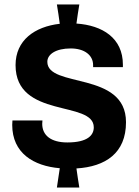

<svg xmlns="http://www.w3.org/2000/svg" viewBox="-20 -778 626 864"><path d="M399 -476H533V-487C533 -607 441 -664 324 -672C328 -701 332 -729 337 -758H236C241 -729 245 -700 249 -671C136 -658 50 -597 50 -485C50 -242 402 -328 402 -205C402 -170 375 -137 283 -137C209 -137 170 -169 170 -221C170 -226 171 -234 171 -236H36C36 -236 35 -223 35 -216C35 -89 131 -31 249 -21L236 66H337C332 37 328 8 324 -20C455 -28 547 -89 547 -228C547 -460 193 -380 193 -500C193 -534 232 -560 298 -560C361 -560 399 -529 399 -485Z"/></svg>

Font: Chivo
Style: Bold
Weight: 700
Designer: Hector Gatti
Foundry: Omnibus-Type
Version: Version 1.003;PS 001.003;hotconv 1.0.70;makeotf.lib2.5.58329